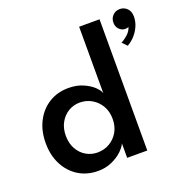

<svg xmlns="http://www.w3.org/2000/svg" viewBox="-128 -818 910 946"><g transform="rotate(-20 327.0 -345.0)"><path d="M575.5 -518 552 -543Q568 -550.5 586.5 -567Q605 -583.5 610.5 -604Q603.5 -600 593 -600Q575 -600 561.5 -613.8Q548 -627.5 548 -649Q548 -671.5 563 -686.5Q578 -701.5 600 -701.5Q622 -701.5 637.8 -686Q653.5 -670.5 653.5 -643Q653.5 -616.5 642.5 -592Q631.5 -567.5 613.8 -548.2Q596 -529 575.5 -518ZM229 12Q171 12 126.5 -15.5Q82 -43 56.8 -92Q31.5 -141 31.5 -205Q31.5 -269 56.8 -318Q82 -367 126.5 -394.8Q171 -422.5 229 -422.5Q272 -422.5 305.5 -407.8Q339 -393 359 -373.5Q379 -354 382.5 -339V-688H489.5V0H384V-76Q377 -58.5 355.5 -38Q334 -17.5 301.2 -2.8Q268.5 12 229 12ZM256.5 -74.5Q291.5 -74.5 320 -91Q348.5 -107.5 365.5 -136.8Q382.5 -166 382.5 -205Q382.5 -244 365.5 -273.2Q348.5 -302.5 320 -319.2Q291.5 -336 256.5 -336Q224.5 -336 197.2 -319.8Q170 -303.5 153.5 -274Q137 -244.5 137 -205Q137 -165.5 153.5 -136Q170 -106.5 197.2 -90.5Q224.5 -74.5 256.5 -74.5Z"/></g></svg>

Font: League Spartan Thin Medium
Style: Regular
Weight: 500
Version: Version 2.002